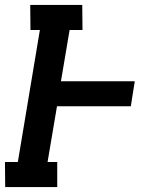

<svg xmlns="http://www.w3.org/2000/svg" viewBox="-25 -755 645 775"><path d="M-4 0 -5 -101H47L136 -634H98L97 -735H307L308 -634H256L221 -427H519L503 -326H205L167 -101H206V0Z"/></svg>

Font: Iosevka Etoile
Style: Bold Italic
Weight: 700
Italic angle: -9°
Designer: Belleve Invis
Foundry: Belleve Invis
Version: Version 28.1.0; ttfautohint (v1.8.4)